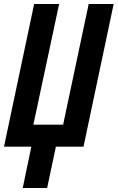

<svg xmlns="http://www.w3.org/2000/svg" viewBox="-22 -734 589 961"><path d="M91.8 207 134.8 0H-2L148.9 -713.9H273.9L145 -109.9H293.9L421.9 -713.9H546.9L396 0H257.8L213.9 207Z"/></svg>

Font: Open Sans Condensed
Style: Italic
Weight: 400
Width: 3
Italic angle: -12°
Designer: Monotype Design Team
Foundry: Monotype Imaging Inc.
Version: Version 3.000